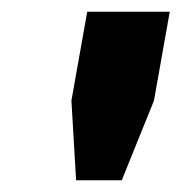

<svg xmlns="http://www.w3.org/2000/svg" viewBox="-20 -707 310 328"><path d="M110 -399 102 -535 129 -687H270L243 -535L188 -399Z"/></svg>

Font: Archivo SemiExpanded
Style: Bold Italic
Weight: 700
Width: 6
Italic angle: -10°
Designer: Hector Gatti
Foundry: Omnibus-Type
Version: Version 2.001